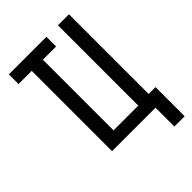

<svg xmlns="http://www.w3.org/2000/svg" viewBox="-255 -845 1109 1109"><g transform="rotate(-45 300.0 -290.5)"><path d="M495 154V0H140V-656H32V-735H339V-656H231V-79H433V-735H523V-84H579V154Z"/></g></svg>

Font: Iosevka Medium Extended
Style: Regular
Weight: 500
Width: 7
Monospace: yes
Designer: Belleve Invis
Foundry: Belleve Invis
Version: Version 32.5.0; ttfautohint (v1.8.4)